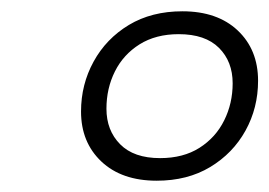

<svg xmlns="http://www.w3.org/2000/svg" viewBox="-20 -734 477 340"><path d="M303 -714Q365 -714 401 -680Q437 -646 437 -591Q437 -543 414.8 -502.8Q392.5 -462.5 352.2 -438.2Q312 -414 257.5 -414Q195.5 -414 159.5 -448Q123.5 -482 123.5 -536.5Q123.5 -584.5 145.8 -625Q168 -665.5 208.2 -689.8Q248.5 -714 303 -714ZM263.5 -454Q304.5 -454 333.2 -472.2Q362 -490.5 377 -520.8Q392 -551 392 -586.5Q392 -625 367.8 -649.2Q343.5 -673.5 296.5 -673.5Q256 -673.5 227.2 -655.5Q198.5 -637.5 183.5 -607.5Q168.5 -577.5 168.5 -541.5Q168.5 -503 192.8 -478.5Q217 -454 263.5 -454Z"/></svg>

Font: Newsreader 60pt
Style: Bold Italic
Weight: 700
Italic angle: -17°
Designer: Hugues Gentile
Foundry: Production Type
Version: Version 1.003